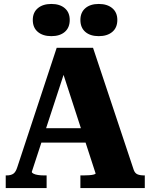

<svg xmlns="http://www.w3.org/2000/svg" viewBox="-20 -952 762 972"><path d="M165 -303H440V-230H161ZM279 -643 311 -601 141 -82Q141 -77 150 -72.5Q159 -68 173 -66Q187 -64 202 -64H216V0H9V-64H14Q35 -64 47.5 -72.5Q60 -81 68 -107L267 -710H451L657 -92Q663 -75 676 -69.5Q689 -64 709 -64H713V0H387V-64H403Q417 -64 431.5 -65Q446 -66 455 -68.5Q464 -71 464 -74ZM333 -851Q333 -812 308 -790.5Q283 -769 240 -769Q197 -769 171.5 -790.5Q146 -812 146 -851Q146 -889 171.5 -910.5Q197 -932 240 -932Q283 -932 308 -910.5Q333 -889 333 -851ZM574 -851Q574 -812 548.5 -790.5Q523 -769 480 -769Q437 -769 412 -790.5Q387 -812 387 -851Q387 -889 412 -910.5Q437 -932 480 -932Q523 -932 548.5 -910.5Q574 -889 574 -851Z"/></svg>

Font: Roboto Serif 36pt
Style: Bold
Weight: 700
Version: Version 1.008